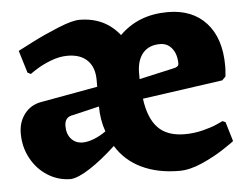

<svg xmlns="http://www.w3.org/2000/svg" viewBox="-42 -528 761 591"><g transform="rotate(-5 339.0 -233.0)"><path d="M295 -82Q252 -42 215 -18Q178 6 155 8Q116 8 83.5 -12.5Q51 -33 32 -68Q13 -103 13 -145Q13 -180 32 -205Q51 -230 83 -236L260 -268V-289Q260 -328 238.5 -349.5Q217 -371 177 -371Q152 -371 126 -361Q100 -351 82.5 -340Q65 -329 60 -325L50 -330L29 -399Q40 -405 77.5 -424Q115 -443 158 -460.5Q201 -478 223 -478Q301 -478 347 -420Q405 -478 496 -478Q572 -478 615 -430.5Q658 -383 658 -298Q658 -285 657 -276.5Q656 -268 656 -265L645 -254L397 -219Q405 -158 433.5 -128.5Q462 -99 516 -99Q544 -99 570.5 -105.5Q597 -112 614 -119.5Q631 -127 635 -129L644 -125L662 -65Q662 -64 630.5 -43Q599 -22 560.5 -5Q522 12 490 12Q423 12 373 -12Q323 -36 295 -82ZM499 -304Q515 -307 515 -317Q515 -346 501 -364Q487 -382 464 -382Q430 -382 411.5 -361Q393 -340 392 -302V-280ZM273 -129Q260 -166 260 -207L180 -188Q165 -186 158.5 -178Q152 -170 152 -156Q152 -131 165.5 -116Q179 -101 201 -101Q216 -101 235.5 -108.5Q255 -116 273 -129Z"/></g></svg>

Font: Alegreya ExtraBold
Style: Regular
Weight: 800
Designer: Juan Pablo del Peral
Foundry: Huerta Tipografica
Version: Version 2.007; ttfautohint (v1.6)